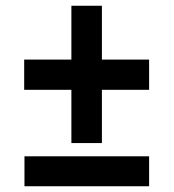

<svg xmlns="http://www.w3.org/2000/svg" viewBox="-20 -647 603 667"><path d="M228 -150V-335H64V-440H228V-627H334V-440H498V-335H334V-150ZM65 0V-104H498V0Z"/></svg>

Font: Noto Sans Mono SemiCondensed
Style: Bold
Weight: 700
Width: 4
Designer: Monotype Design Team
Foundry: Monotype Imaging Inc.
Version: Version 2.014